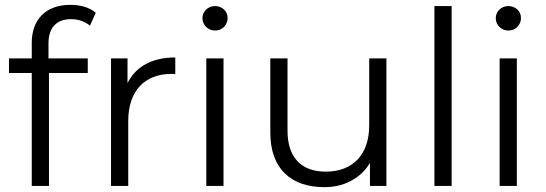

<svg xmlns="http://www.w3.org/2000/svg" viewBox="-20 -767 2251 792"><path d="M182 0V-466H342V-526H180V-588C180 -653 213 -688 273 -688C304 -688 331 -678 351 -661L375 -714C350 -737 310 -747 270 -747C167 -747 111 -684 111 -591V-526H17V-466H111V0Z M509 0V-268C509 -392 577 -462 686 -462C691 -462 696 -462 703 -461V-530C651 -530 608 -519 573 -498C544 -480 521 -455 506 -424V-526H438V0Z M867 -641C898 -641 919 -665 919 -693C919 -721 896 -742 867 -742C838 -742 815 -720 815 -692C815 -664 838 -641 867 -641ZM902 0V-526H831V0Z M1318 5C1364 5 1405 -6 1440 -28C1468 -45 1490 -68 1506 -95V0H1574V-526H1503V-250C1503 -129 1435 -59 1324 -59C1224 -59 1166 -116 1166 -228V-526H1095V-221C1095 -69 1182 5 1318 5Z M1843 0V-742H1772V0Z M2077 -641C2108 -641 2129 -665 2129 -693C2129 -721 2106 -742 2077 -742C2048 -742 2025 -720 2025 -692C2025 -664 2048 -641 2077 -641ZM2112 0V-526H2041V0Z"/></svg>

Font: Montserrat Z
Style: Regular
Weight: 400
Designer: Julieta Ulanovsky
Foundry: Julieta Ulanovsky
Version: Version 8.000